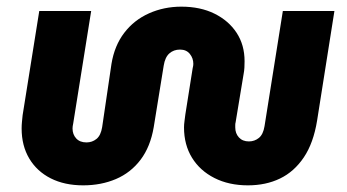

<svg xmlns="http://www.w3.org/2000/svg" viewBox="-20 -545 1042 577"><path d="M230 12Q174 12 132.5 -9Q91 -30 68 -68.5Q45 -107 45 -159Q45 -169 46 -179Q47 -189 48 -199L98 -512H254L200 -174Q198 -165 198 -159Q198 -141 209 -129Q220 -117 240 -117Q257 -117 270 -127.5Q283 -138 287 -163L315 -353Q324 -408 353.5 -446.5Q383 -485 428 -505Q473 -525 525 -525Q582 -525 624.5 -504Q667 -483 691 -446.5Q715 -410 715 -361Q715 -352 714.5 -342Q714 -332 712 -322L688 -177Q687 -174 687 -169.5Q687 -165 687 -162Q687 -144 698 -132Q709 -120 728 -120Q745 -120 758 -130.5Q771 -141 775 -166L830 -512H985L933 -183Q922 -115 893 -72Q864 -29 821.5 -8.5Q779 12 725 12Q668 12 624.5 -10Q581 -32 557 -71Q533 -110 533 -162Q533 -171 534.5 -181.5Q536 -192 537 -201L559 -340Q560 -343 560.5 -347Q561 -351 561 -353Q561 -370 550.5 -383Q540 -396 521 -396Q502 -396 489 -384.5Q476 -373 472 -348L442 -163Q432 -104 402.5 -65Q373 -26 328.5 -7Q284 12 230 12Z"/></svg>

Font: MuseoModerno Thin
Style: Bold Italic
Weight: 700
Italic angle: -9°
Version: Version 1.003